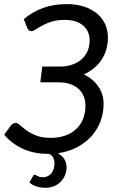

<svg xmlns="http://www.w3.org/2000/svg" viewBox="-26 -743 582 936"><path d="M90 -649.5Q132 -685.5 184 -704.2Q236 -723 299 -723Q346.5 -723 383.8 -710.8Q421 -698.5 447 -676.8Q473 -655 486.5 -625.2Q500 -595.5 500 -560Q500 -498.5 469 -451.8Q438 -405 383 -380.5Q427 -359 453 -321.8Q479 -284.5 479 -236Q479 -191.5 463.8 -151.2Q448.5 -111 419.8 -79Q391 -47 349.8 -25.2Q308.5 -3.5 256.5 4Q277 15.5 287.8 33.2Q298.5 51 298.5 72Q298.5 93 291 111.2Q283.5 129.5 269.8 143.2Q256 157 237 164.8Q218 172.5 195 172.5Q171 172.5 150.5 165.5Q130 158.5 117.5 146.5L135 115Q137.5 109 144.5 109Q147 109 149.5 111Q152 113 156.2 115.2Q160.5 117.5 167 119.2Q173.5 121 183.5 121Q196 121 206.5 116Q217 111 224.2 102Q231.5 93 235.5 80.5Q239.5 68 239.5 53Q239.5 38 233.5 25.8Q227.5 13.5 213 7H209Q138.5 7 84.2 -18.2Q30 -43.5 -5.5 -86.5L27 -131Q31.5 -136.5 37.5 -140Q43.5 -143.5 50.5 -143.5Q60.5 -143.5 72.5 -132.2Q84.5 -121 103.5 -107.2Q122.5 -93.5 150.8 -82.2Q179 -71 221 -71Q260.5 -71 292 -82Q323.5 -93 345.2 -113.5Q367 -134 378.8 -163Q390.5 -192 390.5 -228Q390.5 -253 381.8 -274Q373 -295 356.5 -310Q340 -325 315.8 -333.2Q291.5 -341.5 261 -341.5H170.5L180 -418.5H266Q297 -418.5 323.5 -427Q350 -435.5 369.5 -452Q389 -468.5 400 -492.2Q411 -516 411 -546.5Q411 -568.5 403 -586.8Q395 -605 379.8 -618.2Q364.5 -631.5 341.8 -638.8Q319 -646 290 -646Q253 -646 226 -637.5Q199 -629 180 -618.5Q161 -608 148.2 -599.5Q135.5 -591 127 -591Q114 -591 107.5 -605.5Z"/></svg>

Font: Lato 2
Style: Italic
Weight: 400
Italic angle: -7°
Designer: Lukasz Dziedzic with Adam Twardoch and Botio Nikoltchev
Foundry: tyPoland Lukasz Dziedzic
Version: Version 2.015; 2015-08-06; http://www.latofonts.com/